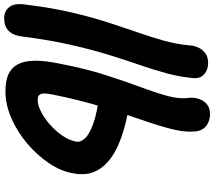

<svg xmlns="http://www.w3.org/2000/svg" viewBox="-73 -685 1023 917"><g transform="rotate(-90 438.5 -226.5)"><path d="M352 265Q321 265 298.5 249Q276 233 271 206Q263 155 278.5 90.5Q294 26 323 -56.5Q352 -139 385 -245Q418 -351 445 -484Q450 -508 450.5 -522.5Q451 -537 447.5 -544.5Q444 -552 437 -555Q430 -558 420 -558Q394 -558 362.5 -541.5Q331 -525 301.5 -499Q272 -473 249.5 -440.5Q227 -408 221 -376Q216 -355 235.5 -333Q255 -311 306.5 -292.5Q358 -274 449 -263Q469 -261 482.5 -248.5Q496 -236 499.5 -217Q503 -198 495 -178Q483 -148 455 -132.5Q427 -117 396 -121Q281 -139 202.5 -174Q124 -209 89 -263.5Q54 -318 70 -393Q80 -448 118 -504.5Q156 -561 211.5 -608Q267 -655 332 -683.5Q397 -712 462 -712Q510 -712 541.5 -698Q573 -684 589.5 -653.5Q606 -623 607 -573.5Q608 -524 593 -453Q569 -328 538 -232Q507 -136 480 -63.5Q453 9 438 65Q423 121 430 166Q432 187 425 210.5Q418 234 400 249.5Q382 265 352 265ZM596 256Q563 256 542 237Q521 218 524 185Q530 120 546.5 59Q563 -2 586 -68.5Q609 -135 634 -215.5Q659 -296 682.5 -398.5Q706 -501 723 -635Q726 -658 735 -676.5Q744 -695 762 -706.5Q780 -718 811 -718Q844 -718 863.5 -693.5Q883 -669 875 -615Q860 -492 837.5 -396Q815 -300 790 -223Q765 -146 742.5 -81Q720 -16 703 44Q686 104 680 169Q679 190 669.5 210Q660 230 642 243Q624 256 596 256Z"/></g></svg>

Font: Shantell Sans Light
Style: Bold Italic
Weight: 700
Italic angle: -11°
Version: Version 1.011;[c5ecc13dd]